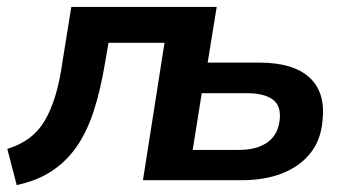

<svg xmlns="http://www.w3.org/2000/svg" viewBox="-20 -518 1009 552"><path d="M28 14 1 -90Q37 -101 63.5 -120.5Q90 -140 108 -170Q126 -200 139 -242.5Q152 -285 160 -343L185 -498H603L577 -338H725Q824 -338 870.5 -294.5Q917 -251 907 -169Q902 -114 871.5 -76.5Q841 -39 791 -19.5Q741 0 676 0H391L453 -395H292L282 -337Q269 -259 249.5 -199Q230 -139 200.5 -96.5Q171 -54 128.5 -26Q86 2 28 14ZM534 -87H667Q718 -87 748.5 -108.5Q779 -130 784 -172Q789 -214 764 -232Q739 -250 691 -250H560Z"/></svg>

Font: Nunito Sans 8pt
Style: Bold Italic
Weight: 700
Italic angle: -9°
Version: Version 3.101;gftools[0.9.27]